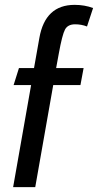

<svg xmlns="http://www.w3.org/2000/svg" viewBox="-20 -770 403 790"><path d="M311 -420H199L125 0H34L108 -420H36L58 -490H120L142 -614Q166 -750 287 -750Q328 -750 363 -737L338 -661Q315 -670 289 -670Q259 -670 247.5 -648.5Q236 -627 222 -550L211 -490H324Z"/></svg>

Font: Cabin
Style: Italic
Weight: 400
Designer: Pablo Impallari
Foundry: Pablo Impallari. www.impallari.com Igino Marini. www.ikern.com
Version: Version 1.005